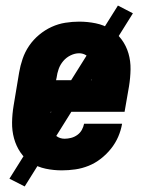

<svg xmlns="http://www.w3.org/2000/svg" viewBox="-20 -606 540 692"><path d="M203 8Q173 8 144.5 2Q116 -4 92.5 -19Q69 -34 53.5 -57Q38 -80 30.5 -107.5Q23 -135 23.5 -165Q24 -195 29 -225L49 -345Q53 -369 61.5 -394Q70 -419 85 -441Q100 -463 121 -480.5Q142 -498 166 -509Q190 -520 215.5 -524Q241 -528 265 -528Q296 -528 325 -522Q354 -516 377.5 -501.5Q401 -487 418 -464Q435 -441 443 -413.5Q451 -386 450.5 -356Q450 -326 445 -295L429 -203H163Q161 -187 161 -170.5Q161 -154 166 -139.5Q171 -125 183.5 -115.5Q196 -106 213 -106Q224 -106 236 -109Q248 -112 258.5 -119.5Q269 -127 275 -138Q281 -149 283 -160H420Q416 -136 406 -113Q396 -90 380 -70Q364 -50 343.5 -34Q323 -18 299.5 -8.5Q276 1 251.5 4.5Q227 8 203 8ZM182 -317H310Q312 -328 312.5 -338.5Q313 -349 312.5 -359.5Q312 -370 309 -379.5Q306 -389 300.5 -397Q295 -405 285.5 -409.5Q276 -414 265 -414Q250 -414 234.5 -406.5Q219 -399 208 -386Q197 -373 191.5 -357.5Q186 -342 184 -326ZM69 66 14 38 405 -586 459 -558Z"/></svg>

Font: Iosevka Heavy Oblique
Style: Regular
Weight: 900
Italic angle: -9°
Monospace: yes
Designer: Belleve Invis
Foundry: Belleve Invis
Version: Version 32.5.0; ttfautohint (v1.8.4)